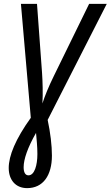

<svg xmlns="http://www.w3.org/2000/svg" viewBox="-20 -734 571 991"><path d="M120 237C202 237 248 172 248 69C248 17 240 -50 226 -115L531 -714H440L257 -340C231 -287 211 -238 199 -200C202 -250 200 -315 197 -358L171 -714H88L139 -126C60 -16 25 70 25 133C25 194 60 237 120 237ZM127 171C110 171 102 155 102 129C102 88 123 27 166 -48C169 -14 173 23 173 61C173 119 158 171 127 171Z"/></svg>

Font: Noto Sans Condensed
Style: Italic
Weight: 400
Width: 3
Italic angle: -12°
Designer: Monotype Design Team
Foundry: Monotype Imaging Inc.
Version: Version 2.013